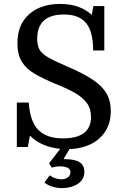

<svg xmlns="http://www.w3.org/2000/svg" viewBox="-20 -751 639 981"><path d="M321 11Q262 11 213.5 -7Q165 -25 133 -58L122 0H66V-227H127Q133 -132 175 -88Q217 -44 302 -44Q373 -44 409 -71.5Q445 -99 445 -153Q445 -196 423.5 -225Q402 -254 361.5 -277Q321 -300 265 -322Q202 -348 158 -373.5Q114 -399 91.5 -435.5Q69 -472 69 -530Q69 -625 128.5 -678Q188 -731 288 -731Q387 -731 449 -675L457 -720H513V-493H456Q456 -589 420 -633Q384 -677 307 -677Q170 -677 170 -552Q170 -519 182 -497.5Q194 -476 225.5 -458Q257 -440 315 -415Q398 -380 449 -347Q500 -314 523 -275.5Q546 -237 546 -184Q546 -123 517.5 -79Q489 -35 438.5 -12Q388 11 321 11ZM298 210Q245 210 207 182L234 145Q263 165 293 165Q314 165 327 155Q340 145 340 129Q340 114 326 106.5Q312 99 286 99Q275 99 265 100.5Q255 102 244 105L231 83L308 -17H352L306 59L307 62Q363 62 387 78Q411 94 411 126Q411 166 378 188Q345 210 298 210Z"/></svg>

Font: Domine
Style: Regular
Weight: 400
Designer: Pablo Impallari, Rodrigo Fuenzalida, Brenda Gallo
Foundry: Pablo Impallari, Rodrigo Fuenzalida, Brenda Gallo
Version: Version 2.000;September 19, 2022;FontCreator 14.0.0.2877 64-